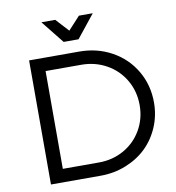

<svg xmlns="http://www.w3.org/2000/svg" viewBox="-95 -982 979 1067"><g transform="rotate(-10 394.5 -448.5)"><path d="M397 -768.1H313L210 -897H288.1L355 -824.2L421.9 -897H500ZM389.2 -700.2Q489.7 -700.2 572.3 -654.5Q654.8 -608.9 701.9 -528.6Q749 -448.2 749 -350.1Q749 -276.4 721.2 -211.4Q693.4 -146.5 645.3 -100.1Q597.2 -53.7 529.8 -26.9Q462.4 0 386.2 0H106V-700.2ZM390.1 -74.2Q467.3 -74.2 530.8 -109.9Q594.2 -145.5 631.1 -208.7Q668 -272 668 -349.1Q668 -426.8 630.9 -490.5Q593.8 -554.2 529.3 -590.1Q464.8 -626 387.2 -626H186V-74.2Z"/></g></svg>

Font: Montserrat-Arabic Light
Style: Regular
Weight: 300
Designer: Mohamed Gaber
Foundry: Kief Type Foundry
Version: Version 5.008;PS 005.008;hotconv 1.0.88;makeotf.lib2.5.64775